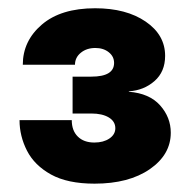

<svg xmlns="http://www.w3.org/2000/svg" viewBox="-20 -855 453 465"><path d="M209 -410.2Q143.6 -410.2 103.5 -432.4Q63.5 -454.6 45.4 -490Q27.3 -525.4 27.3 -564H153.8Q153.8 -538.6 168.5 -524.2Q183.1 -509.8 208.5 -509.8Q230.5 -509.8 244.9 -519.5Q259.3 -529.3 259.3 -544.4Q259.3 -561 243.4 -570.6Q227.5 -580.1 201.2 -580.1H155.8V-669.4H201.2Q256.3 -669.4 256.3 -702.6Q256.3 -718.3 243.4 -728.5Q230.5 -738.8 210.9 -738.8Q189.9 -738.8 175.8 -727.3Q161.6 -715.8 161.6 -698.2H35.2Q35.2 -755.9 81.3 -795.4Q127.4 -835 210.4 -835Q285.6 -835 332.8 -802.7Q379.9 -770.5 379.9 -719.7Q379.9 -681.2 354.2 -658.7Q328.6 -636.2 292 -633.8V-632.8Q341.8 -628.9 367.7 -599.9Q393.6 -570.8 393.6 -533.7Q393.6 -480.5 342.8 -445.3Q292 -410.2 209 -410.2Z"/></svg>

Font: Inter Display Black
Style: Regular
Weight: 900
Designer: Rasmus Andersson
Foundry: rsms
Version: Version 4.000;git-a52131595